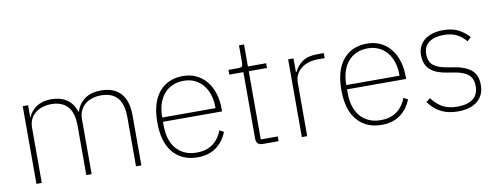

<svg xmlns="http://www.w3.org/2000/svg" viewBox="-57 -938 3201 1236"><g transform="rotate(-10 1543.0 -320.0)"><path d="M100 0V-508H135V-430H138Q145 -448 157.5 -464Q170 -480 188 -492.5Q206 -505 230.5 -512.5Q255 -520 288 -520Q348 -520 389 -492.5Q430 -465 447 -410H450Q464 -458 504.5 -489Q545 -520 614 -520Q698 -520 742 -470.5Q786 -421 786 -326V0H751V-321Q751 -407 715 -448Q679 -489 607 -489Q578 -489 551.5 -481Q525 -473 505 -457Q485 -441 473 -416.5Q461 -392 461 -360V0H426V-321Q426 -408 389 -448.5Q352 -489 282 -489Q253 -489 226.5 -481Q200 -473 179.5 -457Q159 -441 147 -417Q135 -393 135 -361V0Z M1153 12Q1052 12 993.5 -56Q935 -124 935 -254Q935 -383 992 -451.5Q1049 -520 1149 -520Q1196 -520 1234.5 -502Q1273 -484 1300.5 -451Q1328 -418 1343 -371.5Q1358 -325 1358 -268V-252H972V-225Q972 -178 984 -140Q996 -102 1019.5 -75Q1043 -48 1076.5 -33.5Q1110 -19 1153 -19Q1274 -19 1320 -135L1347 -120Q1324 -60 1275 -24Q1226 12 1153 12ZM1149 -489Q1107 -489 1074.5 -474.5Q1042 -460 1019 -433Q996 -406 984 -368Q972 -330 972 -284V-280H1320V-286Q1320 -332 1307.5 -369.5Q1295 -407 1272.5 -433.5Q1250 -460 1218.5 -474.5Q1187 -489 1149 -489Z M1580 0Q1537 0 1537 -42V-477H1445V-508H1511Q1528 -508 1533.5 -515Q1539 -522 1539 -539V-652H1572V-508H1691V-477H1572V-31H1683V0Z M1835 0V-508H1870V-419H1874Q1890 -455 1926 -481.5Q1962 -508 2030 -508H2068V-475H2024Q1993 -475 1965 -467Q1937 -459 1916 -443Q1895 -427 1882.5 -403.5Q1870 -380 1870 -349V0Z M2356 12Q2255 12 2196.5 -56Q2138 -124 2138 -254Q2138 -383 2195 -451.5Q2252 -520 2352 -520Q2399 -520 2437.5 -502Q2476 -484 2503.5 -451Q2531 -418 2546 -371.5Q2561 -325 2561 -268V-252H2175V-225Q2175 -178 2187 -140Q2199 -102 2222.5 -75Q2246 -48 2279.5 -33.5Q2313 -19 2356 -19Q2477 -19 2523 -135L2550 -120Q2527 -60 2478 -24Q2429 12 2356 12ZM2352 -489Q2310 -489 2277.5 -474.5Q2245 -460 2222 -433Q2199 -406 2187 -368Q2175 -330 2175 -284V-280H2523V-286Q2523 -332 2510.5 -369.5Q2498 -407 2475.5 -433.5Q2453 -460 2421.5 -474.5Q2390 -489 2352 -489Z M2855 12Q2792 12 2745.5 -11Q2699 -34 2664 -83L2691 -103Q2725 -58 2763.5 -38.5Q2802 -19 2856 -19Q2924 -19 2959 -47Q2994 -75 2994 -128Q2994 -179 2964.5 -204Q2935 -229 2874 -239L2831 -246Q2797 -251 2769.5 -261Q2742 -271 2722.5 -287.5Q2703 -304 2692.5 -328Q2682 -352 2682 -386Q2682 -419 2694.5 -444Q2707 -469 2729.5 -486Q2752 -503 2782.5 -511.5Q2813 -520 2848 -520Q2912 -520 2952 -497.5Q2992 -475 3018 -445L2993 -422Q2982 -435 2968.5 -447Q2955 -459 2938 -468.5Q2921 -478 2898.5 -483.5Q2876 -489 2847 -489Q2787 -489 2751.5 -463Q2716 -437 2716 -387Q2716 -336 2746 -312.5Q2776 -289 2837 -279L2880 -272Q2951 -261 2989.5 -228.5Q3028 -196 3028 -131Q3028 -63 2982 -25.5Q2936 12 2855 12Z"/></g></svg>

Font: IBM Plex Sans Arabic ExtraLight
Style: Regular
Weight: 200
Designer: Mike Abbink, Paul van der Laan, Pieter van Rosmalen, Wael Morcos, Khajak Apelian
Foundry: Bold Monday
Version: Version 1.1